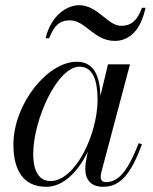

<svg xmlns="http://www.w3.org/2000/svg" viewBox="-20 -707 587 737"><path d="M248.5 -629C308 -629 341 -550 420.5 -550C469.5 -550 518.5 -582 538.5 -677H525C506.5 -628.5 485 -608 445 -608C392.5 -608 356 -687 283.5 -687C234.5 -687 175 -645 155 -560H168.5C188 -609.5 209 -629 248.5 -629ZM525 -153 512.5 -157.5C471 -51.5 435.5 -8 387 -8C372 -8 366.5 -16.5 366.5 -28C366.5 -32.5 367 -38.5 368.5 -44L479 -460H394.5L365.5 -339C363.5 -409 344 -470 275 -470C160.5 -470 31.5 -305.5 31.5 -152.5C31.5 -51.5 70.5 10 158 10C224 10 280 -49 317 -124.5L309.5 -85C308.5 -78 307.5 -69 307.5 -58C307.5 -18 328.5 10 375.5 10C442 10 482 -38 525 -153ZM354.5 -324C354.5 -191.5 269 -12 174 -12C133 -12 107.5 -46 107.5 -116C107.5 -246 199 -451 285.5 -451C336.5 -451 354.5 -398.5 354.5 -324Z"/></svg>

Font: Bodoni* 16pt
Style: Italic
Weight: 400
Italic angle: -13°
Version: Version 2.3